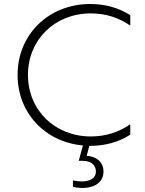

<svg xmlns="http://www.w3.org/2000/svg" viewBox="-20 -725 724 961"><path d="M432 5C506 5 575 -14 632 -51V-103C576 -64 509 -42 435 -42C255 -42 120 -173 120 -350C120 -527 255 -658 435 -658C509 -658 576 -636 632 -597V-649C576 -685 508 -705 432 -705C224 -705 68 -553 68 -350C68 -159 206 -14 395 3L374 80H394C437 80 460 102 460 133C460 170 427 183 389 183C374 183 359 181 345 178V210C360 214 377 216 393 216C447 216 498 191 498 134C498 89 466 58 414 55L427 5Z"/></svg>

Font: Chess Sans Light
Style: Regular
Weight: 300
Designer: Wolf Bōese
Foundry: Wolf Bōese
Version: Version 7.223;Glyphs 3.3 (3306)